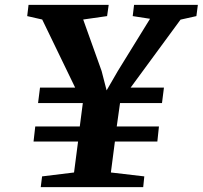

<svg xmlns="http://www.w3.org/2000/svg" viewBox="-20 -767 831 787"><path d="M144 -408H288L153 -687L91.5 -701L97 -747H425.5L419 -701L321 -687L396.5 -476L417 -396.5L463 -476L595 -690L524 -701L529.5 -747H791L785 -701L720 -686.5L515.5 -408H652L644 -344.5H472L458.5 -248.5H631.5L625 -187H451L434.5 -60L571.5 -44L567 0H147L152.5 -44L283.5 -60L300 -187H117.5L124.5 -248.5H307L319.5 -344.5H136Z"/></svg>

Font: Merriweather 48pt Black
Style: Italic
Weight: 900
Italic angle: -7.8°
Version: Version 2.101